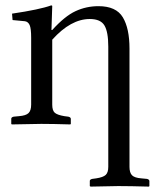

<svg xmlns="http://www.w3.org/2000/svg" viewBox="-20 -462 591 716"><path d="M174.8 -439 171.9 -350.1H174.8Q221.7 -401.9 261.7 -420.4Q301.8 -439 347.2 -439Q413.1 -439 438 -397.5Q462.9 -356 462.9 -280.8V160.2Q462.9 182.1 472.4 191.7Q481.9 201.2 506.8 203.1L527.8 205.1Q536.6 207 537.1 212.9V231.9L535.2 233.9Q465.3 231.9 420.9 231.9L317.9 233.9L314.9 231.9V212.9Q314.9 207 324.2 205.1L338.9 203.1Q364.7 199.2 374.3 190.2Q383.8 181.2 383.8 160.2V-288.1Q383.8 -343.3 369.4 -367.2Q355 -391.1 314.9 -391.1Q244.1 -391.1 174.8 -314V-71.8Q174.8 -49.8 184.3 -41.5Q193.8 -33.2 220.2 -28.8L234.9 -26.9Q243.7 -24.9 244.1 -19V0L242.2 2Q176.3 0 133.8 0L23.9 2L22 0V-19Q22 -24.9 30.8 -26.9L50.8 -28.8Q76.7 -30.8 86.4 -40.3Q96.2 -49.8 96.2 -71.8V-320.8Q96.2 -356 90.6 -368.4Q85 -380.9 73.2 -382.8L26.9 -387.2L24.9 -411.1Q127.9 -426.3 170.9 -441.9Q174.8 -441.9 174.8 -439Z"/></svg>

Font: Linux Libertine
Style: Regular
Weight: 400
Designer: Philipp H. Poll
Foundry: Philipp H. Poll
Version: Version 5.3.0 ; ttfautohint (v0.9)